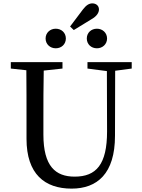

<svg xmlns="http://www.w3.org/2000/svg" viewBox="-20 -1101 838 1137"><path d="M494 -873C494 -839 520 -815 554 -815C587 -815 614 -839 614 -873C614 -907 587 -931 554 -931C520 -931 494 -907 494 -873ZM523 -988C553 -1005 566 -1026 566 -1045C566 -1068 548 -1081 527 -1081C508 -1081 491 -1071 471 -1045L395 -944L417 -923ZM310 -815C344 -815 370 -839 370 -873C370 -907 344 -931 310 -931C277 -931 250 -907 250 -873C250 -839 277 -815 310 -815ZM760 -733H498V-695L613 -680L614 -323C614 -127 550 -55 422 -55C309 -55 237 -116 237 -304V-394C237 -492 237 -588 239 -683L350 -695V-733H44V-695L136 -685C137 -589 137 -491 137 -394V-279C137 -70 245 16 404 16C555 16 661 -72 661 -297L662 -682L760 -695Z"/></svg>

Font: Noto Serif SC Medium
Style: Regular
Weight: 500
Designer: Ryoko NISHIZUKA 西塚涼子 (kana & ideographs); Frank Grießhammer (Latin, Greek & Cyrillic); Wenlong ZHANG 张文龙 (bopomofo); San
Foundry: Adobe Systems Incorporated
Version: Version 1.001;PS 1.001;hotconv 16.6.54;makeotf.lib2.5.65590